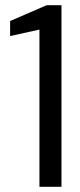

<svg xmlns="http://www.w3.org/2000/svg" viewBox="-20 -720 309 740"><path d="M132 0V-606L19 -581V-639L160 -700H217V0Z"/></svg>

Font: DM Sans 36pt
Style: Regular
Weight: 400
Designer: Colophon Foundry, Jonny Pinhorn
Foundry: Colophon Foundry
Version: Version 4.004;gftools[0.9.30]